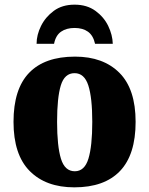

<svg xmlns="http://www.w3.org/2000/svg" viewBox="-20 -794 641 824"><path d="M299 10Q177 10 107.5 -60Q38 -130 38 -271Q38 -412 105 -481.5Q172 -551 302 -551Q423 -551 492.5 -481.5Q562 -412 562 -271Q562 -130 495 -60Q428 10 299 10ZM301 -59Q343 -59 359.5 -113Q376 -167 376 -271Q376 -375 359 -427.5Q342 -480 300 -480Q257 -480 241 -427.5Q225 -375 225 -271Q225 -167 241.5 -113Q258 -59 301 -59ZM137 -606Q137 -644 156 -682.5Q175 -721 211 -747.5Q247 -774 300 -774Q353 -774 389.5 -747.5Q426 -721 444.5 -682.5Q463 -644 464 -606H388Q380 -642 357.5 -658Q335 -674 300 -674Q265 -674 242 -658Q219 -642 212 -606Z"/></svg>

Font: Noto Serif SemiCondensed Black
Style: Regular
Weight: 900
Width: 4
Designer: Monotype Design Team
Foundry: Monotype Imaging Inc.
Version: Version 2.014; ttfautohint (v1.8.4.7-5d5b)